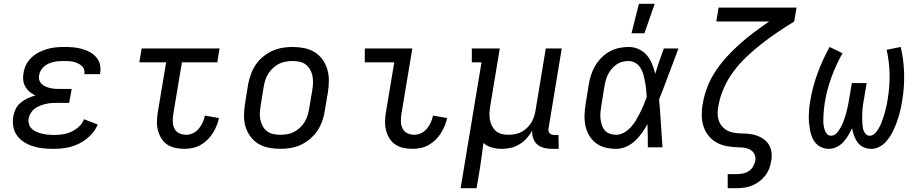

<svg xmlns="http://www.w3.org/2000/svg" viewBox="-20 -775 4840 1010"><path d="M258 8Q230 8 203.5 5Q177 2 152.5 -6Q128 -14 106.5 -27.5Q85 -41 70 -61.5Q55 -82 50 -108.5Q45 -135 50 -162Q53 -182 62.5 -201.5Q72 -221 89 -235Q106 -249 125.5 -258Q145 -267 166 -273Q149 -281 135.5 -292.5Q122 -304 113 -319.5Q104 -335 102 -354Q100 -373 104 -392Q107 -414 118 -435.5Q129 -457 147 -473.5Q165 -490 186 -500.5Q207 -511 229.5 -517.5Q252 -524 274.5 -526Q297 -528 319 -528Q343 -528 365.5 -526Q388 -524 410 -518Q432 -512 451.5 -501.5Q471 -491 485.5 -475Q500 -459 505.5 -437Q511 -415 507 -391L506 -385H423L424 -388Q426 -400 421.5 -411.5Q417 -423 407.5 -430.5Q398 -438 387 -443Q376 -448 364 -450.5Q352 -453 339 -453.5Q326 -454 313 -454Q301 -454 288 -453Q275 -452 262 -449Q249 -446 236 -440.5Q223 -435 212.5 -426Q202 -417 195 -405Q188 -393 186 -380Q183 -367 186.5 -354.5Q190 -342 199 -333.5Q208 -325 219.5 -320Q231 -315 243 -312Q255 -309 268.5 -308Q282 -307 295 -307H357L344 -234H282Q267 -234 252 -233Q237 -232 222 -228.5Q207 -225 192 -219.5Q177 -214 164 -204.5Q151 -195 142.5 -181.5Q134 -168 131 -153Q128 -137 132.5 -122Q137 -107 148 -97Q159 -87 173 -81Q187 -75 202 -71.5Q217 -68 232.5 -66.5Q248 -65 264 -65Q286 -65 309.5 -68.5Q333 -72 355 -82Q377 -92 395.5 -109Q414 -126 422 -148L494 -120Q485 -98 469.5 -78.5Q454 -59 435 -44Q416 -29 394 -18.5Q372 -8 349 -2Q326 4 303 6Q280 8 258 8Z M950 8Q926 8 902.5 3Q879 -2 860 -14.5Q841 -27 829 -46.5Q817 -66 811 -88.5Q805 -111 805.5 -135Q806 -159 810 -184L854 -447H713L725 -520H1135L1123 -447H937L891 -172Q888 -152 889 -133Q890 -114 898 -98Q906 -82 923 -74Q940 -66 960 -66Q978 -66 995.5 -74.5Q1013 -83 1025.5 -98Q1038 -113 1046 -130.5Q1054 -148 1058 -167L1132 -154Q1128 -134 1119.5 -113.5Q1111 -93 1099 -74Q1087 -55 1070.5 -39Q1054 -23 1034.5 -12Q1015 -1 993 3.5Q971 8 950 8Z M1454 8Q1423 8 1393 2Q1363 -4 1338.5 -19Q1314 -34 1297 -57.5Q1280 -81 1271.5 -109Q1263 -137 1263.5 -168Q1264 -199 1269 -230L1285 -330Q1290 -357 1299.5 -383.5Q1309 -410 1324.5 -433.5Q1340 -457 1363 -476Q1386 -495 1412 -507Q1438 -519 1465.5 -523.5Q1493 -528 1519 -528Q1550 -528 1580 -522Q1610 -516 1634.5 -501Q1659 -486 1676 -462.5Q1693 -439 1701.5 -411Q1710 -383 1710 -352Q1710 -321 1705 -290L1688 -190Q1684 -163 1674.5 -136.5Q1665 -110 1649 -86.5Q1633 -63 1610.5 -44Q1588 -25 1562 -13Q1536 -1 1508 3.5Q1480 8 1454 8ZM1454 -66Q1472 -66 1490.5 -69Q1509 -72 1525.5 -80.5Q1542 -89 1557 -102.5Q1572 -116 1582 -132.5Q1592 -149 1597.5 -166.5Q1603 -184 1606 -202L1623 -302Q1626 -321 1626.5 -340Q1627 -359 1623.5 -376.5Q1620 -394 1611 -409.5Q1602 -425 1588.5 -435.5Q1575 -446 1557 -450Q1539 -454 1520 -454Q1502 -454 1483.5 -451Q1465 -448 1448 -439.5Q1431 -431 1416.5 -417.5Q1402 -404 1391.5 -387.5Q1381 -371 1375.5 -353.5Q1370 -336 1367 -318L1351 -218Q1348 -199 1347 -180Q1346 -161 1350 -143.5Q1354 -126 1362.5 -110.5Q1371 -95 1385 -84.5Q1399 -74 1417 -70Q1435 -66 1454 -66Z M2150 8Q2126 8 2102.5 3Q2079 -2 2060 -14.5Q2041 -27 2029 -46.5Q2017 -66 2011 -88.5Q2005 -111 2005.5 -135Q2006 -159 2010 -184L2054 -447H1899V-520H2149L2091 -172Q2088 -152 2089 -133Q2090 -114 2098 -98Q2106 -82 2123 -74Q2140 -66 2160 -66Q2178 -66 2195.5 -74.5Q2213 -83 2225.5 -98Q2238 -113 2246 -130.5Q2254 -148 2258 -167L2332 -154Q2328 -134 2319.5 -113.5Q2311 -93 2299 -74Q2287 -55 2270.5 -39Q2254 -23 2234.5 -12Q2215 -1 2193 3.5Q2171 8 2150 8Z M2403 215 2513 -447H2462V-520H2609L2559 -218Q2556 -199 2555 -181Q2554 -163 2557 -145.5Q2560 -128 2568 -112.5Q2576 -97 2588.5 -86Q2601 -75 2618.5 -70.5Q2636 -66 2655 -66Q2671 -66 2688.5 -69Q2706 -72 2721.5 -80Q2737 -88 2750.5 -100.5Q2764 -113 2773.5 -128Q2783 -143 2788.5 -159.5Q2794 -176 2797 -193L2851 -520H2935L2866 -102Q2864 -95 2865 -87.5Q2866 -80 2870.5 -75Q2875 -70 2881.5 -67.5Q2888 -65 2896 -65H2918L2919 8H2884Q2862 8 2842 3Q2822 -2 2807 -14.5Q2792 -27 2785 -47Q2778 -67 2780 -88Q2768 -67 2751 -48Q2734 -29 2712.5 -16Q2691 -3 2667.5 2.5Q2644 8 2621 8Q2593 8 2567.5 1Q2542 -6 2523 -23Q2519 10 2514.5 42.5Q2510 75 2505 108L2487 215Z M3221 8Q3191 8 3163.5 1Q3136 -6 3114.5 -22.5Q3093 -39 3079 -63Q3065 -87 3059.5 -114.5Q3054 -142 3055 -171Q3056 -200 3061 -230L3077 -330Q3081 -355 3089 -380Q3097 -405 3110.5 -428Q3124 -451 3143.5 -471Q3163 -491 3186.5 -504Q3210 -517 3236 -522.5Q3262 -528 3287 -528Q3315 -528 3340 -516.5Q3365 -505 3382.5 -484.5Q3400 -464 3410 -439Q3420 -414 3427 -387Q3437 -421 3448.5 -454Q3460 -487 3472 -520H3549Q3523 -453 3498.5 -386Q3474 -319 3447 -252Q3453 -190 3456.5 -126.5Q3460 -63 3465 0H3388Q3388 -31 3387.5 -61.5Q3387 -92 3386 -122Q3373 -98 3356.5 -75Q3340 -52 3319.5 -33Q3299 -14 3273 -3Q3247 8 3221 8ZM3222 -66Q3243 -66 3263 -77.5Q3283 -89 3298.5 -106Q3314 -123 3325.5 -142.5Q3337 -162 3347 -182Q3357 -202 3365.5 -222.5Q3374 -243 3382 -264Q3381 -284 3379 -304Q3377 -324 3373.5 -343Q3370 -362 3365 -381Q3360 -400 3350 -416.5Q3340 -433 3323.5 -443.5Q3307 -454 3287 -454Q3271 -454 3254.5 -450Q3238 -446 3223 -435.5Q3208 -425 3196.5 -411Q3185 -397 3177.5 -382Q3170 -367 3166 -350.5Q3162 -334 3159 -318L3143 -218Q3140 -200 3138.5 -183Q3137 -166 3139 -149.5Q3141 -133 3146 -117Q3151 -101 3161.5 -89Q3172 -77 3188 -71.5Q3204 -66 3222 -66ZM3302 -600 3341 -755H3424L3370 -600Z M3808 215V141H3854Q3870 141 3886.5 138Q3903 135 3917.5 126Q3932 117 3941 102Q3950 87 3953 71Q3956 54 3949.5 38.5Q3943 23 3929.5 14.5Q3916 6 3899.5 3Q3883 0 3866 0H3865Q3834 -1 3805 -6Q3776 -11 3751 -24.5Q3726 -38 3708 -60Q3690 -82 3681 -109.5Q3672 -137 3671.5 -167Q3671 -197 3676 -228L3677 -229Q3684 -274 3701 -317.5Q3718 -361 3744.5 -401Q3771 -441 3804 -477Q3837 -513 3873 -545Q3909 -577 3948 -606Q3987 -635 4026 -662H3748L3760 -735H4170L4158 -662Q4114 -635 4071 -606Q4028 -577 3987 -545Q3946 -513 3908 -477Q3870 -441 3839 -399.5Q3808 -358 3787.5 -311.5Q3767 -265 3759 -217Q3755 -198 3755 -179Q3755 -160 3760.5 -142.5Q3766 -125 3778 -111Q3790 -97 3805.5 -88.5Q3821 -80 3839.5 -77Q3858 -74 3878 -73H3879Q3901 -73 3922.5 -70.5Q3944 -68 3963.5 -61Q3983 -54 3999.5 -41.5Q4016 -29 4026 -11.5Q4036 6 4038.5 27.5Q4041 49 4037 71Q4034 91 4026.5 111Q4019 131 4005.5 148.5Q3992 166 3974 179.5Q3956 193 3936 201Q3916 209 3895.5 212Q3875 215 3854 215Z M4341 8Q4321 8 4303 0.5Q4285 -7 4272.5 -20.5Q4260 -34 4252.5 -52Q4245 -70 4241.5 -89Q4238 -108 4236 -127.5Q4234 -147 4234.5 -167Q4235 -187 4237 -207.5Q4239 -228 4243 -248Q4255 -320 4281 -390.5Q4307 -461 4344 -528L4412 -495Q4377 -433 4353.5 -368Q4330 -303 4319 -237Q4317 -224 4315.5 -211.5Q4314 -199 4313 -186.5Q4312 -174 4311.5 -162Q4311 -150 4311 -137.5Q4311 -125 4313 -113Q4315 -101 4319 -89.5Q4323 -78 4331 -69.5Q4339 -61 4352 -61Q4363 -61 4373 -68Q4383 -75 4390 -85Q4397 -95 4403 -105.5Q4409 -116 4413.5 -127Q4418 -138 4421.5 -149Q4425 -160 4428.5 -171Q4432 -182 4434.5 -193Q4437 -204 4439.5 -215Q4442 -226 4444 -237.5Q4446 -249 4448 -260L4461 -338H4539L4526 -260Q4524 -249 4522 -238Q4520 -227 4518.5 -215.5Q4517 -204 4516.5 -193Q4516 -182 4515.5 -171Q4515 -160 4515.5 -149Q4516 -138 4516.5 -127Q4517 -116 4518.5 -105.5Q4520 -95 4524 -85.5Q4528 -76 4536 -68.5Q4544 -61 4555 -61Q4566 -61 4576 -68Q4586 -75 4592.5 -84.5Q4599 -94 4605 -104.5Q4611 -115 4615 -125.5Q4619 -136 4623 -147Q4627 -158 4630.5 -169Q4634 -180 4636.5 -191Q4639 -202 4642 -212.5Q4645 -223 4646.5 -234Q4648 -245 4650 -256Q4661 -322 4659.5 -387Q4658 -452 4644 -513L4718 -528Q4734 -461 4736 -389.5Q4738 -318 4726 -246Q4723 -227 4719 -207.5Q4715 -188 4709.5 -169Q4704 -150 4697 -131Q4690 -112 4681.5 -93.5Q4673 -75 4662 -57.5Q4651 -40 4636.5 -25Q4622 -10 4602.5 -1Q4583 8 4564 8Q4542 8 4523 -0.5Q4504 -9 4492 -25Q4480 -41 4473 -60.5Q4466 -80 4462 -100Q4453 -81 4442 -62.5Q4431 -44 4416.5 -28Q4402 -12 4381.5 -2Q4361 8 4341 8Z"/></svg>

Font: Iosevka HT Extended
Style: Italic
Weight: 400
Width: 7
Italic angle: -9°
Monospace: yes
Designer: Belleve Invis
Foundry: Belleve Invis
Version: Version 32.3.0; ttfautohint (v1.8.4)